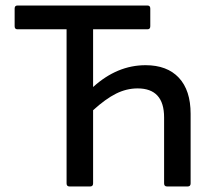

<svg xmlns="http://www.w3.org/2000/svg" viewBox="-20 -675 781 695"><path d="M232 0Q221 0 221 -11V-569H43Q33 -569 33 -580V-644Q33 -655 43 -655H514Q524 -655 524 -644V-580Q524 -569 514 -569H317V-360Q404 -439 507 -439Q585 -439 627.5 -393.5Q670 -348 670 -263V-11Q670 0 659 0H585Q574 0 574 -11V-250Q574 -355 478 -355Q438 -355 400 -336Q362 -317 317 -276V-11Q317 0 306 0Z"/></svg>

Font: Sofia Sans Medium
Style: Regular
Weight: 500
Designer: Botio Nikoltchev, Ani Petrova
Foundry: lettersoup
Version: Version 4.101; ttfautohint (v1.8.4.7-5d5b)